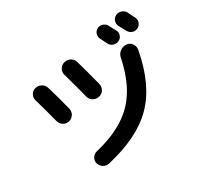

<svg xmlns="http://www.w3.org/2000/svg" viewBox="-172 -1043 1344 1287"><g transform="rotate(-30 500.0 -399.0)"><path d="M789.1 -656.2Q770.5 -647.5 749.5 -653.8Q728.5 -660.2 718.8 -678.7Q713.9 -687.5 705.1 -705.1Q696.3 -722.7 691.4 -732.4Q681.6 -751 688 -771.5Q694.3 -792 712.9 -801.8Q732.4 -811.5 753.4 -804.7Q774.4 -797.9 785.2 -778.3Q790 -769.5 798.8 -752Q807.6 -734.4 813.5 -724.6Q823.2 -705.1 815.9 -685.1Q808.6 -665 789.1 -656.2ZM938.5 -793Q943.4 -783.2 952.6 -764.2Q961.9 -745.1 965.8 -737.3Q975.6 -717.8 968.8 -697.3Q961.9 -676.8 941.9 -667Q921.9 -657.2 901.4 -664.1Q880.9 -670.9 870.1 -691.4Q861.3 -709 840.8 -745.1Q831.1 -764.6 837.4 -785.2Q843.8 -805.7 863.8 -815.9Q883.8 -826.2 906.2 -818.8Q928.7 -811.5 938.5 -793ZM823.2 -610.4Q849.6 -608.4 864.7 -587.9Q879.9 -567.4 876 -542Q830.1 -293.9 701.7 -164.1Q573.2 -34.2 324.2 22.5Q299.8 27.3 279.3 14.2Q258.8 1 252.9 -22.5Q247.1 -44.9 260.3 -64.9Q273.4 -85 295.9 -89.8Q496.1 -137.7 601.6 -245.1Q707 -352.5 748 -551.8Q752.9 -579.1 774.4 -595.7Q795.9 -612.3 823.2 -610.4ZM162.1 -401.4Q133.8 -509.8 110.4 -590.8Q103.5 -614.3 115.2 -635.7Q127 -657.2 150.9 -663.1Q174.8 -668.9 196.8 -656.7Q218.8 -644.5 225.6 -621.1Q249 -544.9 278.3 -429.7Q284.2 -405.3 271.5 -384.3Q258.8 -363.3 234.9 -356.9Q210.9 -350.6 189.5 -363.8Q168 -377 162.1 -401.4ZM491.2 -399.4Q466.8 -393.6 444.8 -406.2Q422.9 -418.9 417 -443.4Q403.3 -500 363.3 -642.6Q356.4 -667 369.1 -688.5Q381.8 -710 406.2 -715.8Q431.6 -721.7 452.6 -710Q473.6 -698.2 481.4 -672.9Q503.9 -595.7 535.2 -472.7Q541 -447.3 528.8 -426.3Q516.6 -405.3 491.2 -399.4Z"/></g></svg>

Font: Rounded-X Mgen+ 2m bold
Style: Bold
Weight: 700
Designer: [Source Han Sans]
Ryoko NISHIZUKA  (kana & ideographs); Paul D. Hunt (Latin, Greek & Cyrillic); Wenlong ZHANG  (bopomofo
Version: Version 1.059.20150602